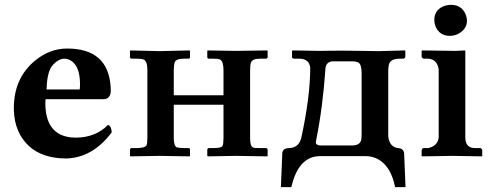

<svg xmlns="http://www.w3.org/2000/svg" viewBox="-20 -644 2029 792"><path d="M171.9 -274.9H308.1Q310.1 -277.8 310.1 -295.9Q310.1 -379.4 263.7 -398.4Q254.4 -401.9 246.1 -401.9Q222.7 -401.9 199.7 -377.9Q195.3 -372.6 191.9 -368.2Q173.8 -339.8 171.9 -274.9ZM425.8 -128.9Q439 -125 440.9 -98.1Q362.8 6.3 253.9 9.8Q155.8 9.3 101.1 -40Q40 -95.2 37.1 -190.4Q37.1 -194.8 37.1 -198.2Q37.1 -320.8 123.5 -393.1Q184.6 -443.8 256.8 -443.8Q426.8 -443.8 436.5 -284.7Q437 -274.9 437 -266.1Q434.6 -236.3 408.2 -234.9H168Q168 -232.4 167.5 -228.5Q167 -222.2 167 -219.2Q167 -88.4 273.9 -77.1Q283.2 -76.2 293 -76.2Q374 -76.7 425.8 -128.9Z M587.9 -355Q587.9 -392.1 572.3 -398.4Q563 -401.9 546.9 -401.9H521Q516.6 -403.8 516.1 -407.2V-434.1L517.1 -436L637.7 -433.1L762.7 -436L763.7 -434.1V-408.2Q763.7 -402.3 757.8 -401.9H737.8Q706.5 -401.9 700.7 -387.2Q697.3 -376.5 696.8 -355V-251H901.9V-354Q901.9 -391.6 887.7 -398.4Q878.4 -402.3 860.8 -401.9H839.8Q835.4 -403.8 835 -407.2V-434.1L836.9 -436L951.7 -434.1L1082 -436L1084 -434.1V-407.2Q1082 -402.8 1078.1 -401.9H1051.8Q1021 -401.9 1015.1 -385.7Q1011.7 -375 1011.7 -354V-74.2Q1011.7 -41 1023.4 -35.6Q1031.2 -32.7 1051.8 -33.2H1078.1Q1083 -31.7 1084 -26.9V-1L1083 1L951.7 -1L837.9 1L835 -1V-26.9Q836.4 -31.7 839.8 -33.2H860.8Q892.6 -33.2 897.9 -42Q901.9 -50.3 901.9 -74.2V-211.9H696.8V-75.2Q696.8 -41.5 709.5 -36.1Q717.3 -33.7 737.8 -33.2H757.8Q763.7 -33.2 763.7 -26.9V-1L762.7 1L637.7 -1L517.1 1L516.1 -1V-27.8Q517.6 -31.7 521 -33.2H546.9Q579.1 -34.2 584.5 -44.9Q587.9 -53.7 587.9 -75.2Z M1282.7 -56.2Q1284.2 -44.4 1302.7 -43.9H1431.6Q1464.8 -43.9 1470.2 -67.4Q1471.7 -76.7 1471.7 -92.8V-341.8Q1471.7 -378.4 1458 -386.2Q1448.2 -391.1 1430.7 -391.1H1350.6Q1326.7 -388.2 1322.8 -365.2Q1312 -204.6 1284.7 -68.4Q1282.7 -59.6 1282.7 -56.2ZM1300.8 0Q1219.2 0 1187.5 106Q1184.1 117.2 1181.6 127.9H1138.7L1144.5 -13.2Q1147 -32.7 1172.9 -33.2Q1212.9 -34.7 1222.7 -75.2Q1259.3 -242.2 1259.8 -365.2Q1254.9 -399.9 1218.8 -401.9H1191.9Q1185.5 -403.3 1184.6 -407.2V-434.1L1188 -436Q1188.5 -436 1300.8 -434.1Q1308.6 -434.1 1332 -434.6Q1371.6 -435.1 1393.6 -435.1Q1415.5 -435.1 1471.7 -434.1Q1524.9 -433.1 1544.9 -433.1L1650.9 -436L1651.9 -434.1V-409.2Q1650.4 -403.3 1643.6 -401.9H1627.9Q1590.3 -401.9 1584 -377Q1582 -367.7 1581.5 -355V-81.1Q1586.9 -37.6 1621.6 -33.2Q1644.5 -31.7 1647 -12.2L1652.8 127.9H1609.9Q1592.3 40 1536.6 11.2Q1514.6 0.5 1489.7 0Z M1899.4 -434.1V-77.1Q1899.4 -37.6 1932.1 -33.7Q1937.5 -33.2 1942.4 -33.2H1961.4Q1968.3 -31.2 1969.2 -23.9V-1L1967.3 1Q1966.3 1 1847.2 -1L1721.2 1L1719.2 -1V-23.9Q1720.7 -32.2 1727.5 -33.2H1746.6Q1786.1 -42.5 1789.6 -77.1V-357.9Q1783.2 -399.4 1746.6 -401.9H1727.5Q1720.7 -403.8 1719.2 -410.2V-434.1L1721.2 -436Q1722.2 -436 1860.4 -434.1L1897.5 -436ZM1771.5 -562Q1771.5 -600.6 1807.1 -617.2Q1822.8 -624 1841.3 -624Q1883.8 -624 1900.9 -584.5Q1906.2 -570.8 1906.2 -558.1Q1906.2 -527.3 1875.5 -507.3Q1856.9 -496.1 1835.4 -496.1Q1793 -496.1 1776.4 -535.6Q1771.5 -548.8 1771.5 -562Z"/></svg>

Font: Linux Libertine O
Style: Bold
Weight: 700
Designer: Philipp H. Poll
Foundry: Philipp H. Poll
Version: Version 5.0.0